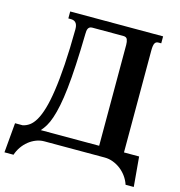

<svg xmlns="http://www.w3.org/2000/svg" viewBox="-119 -821 974 1040"><g transform="rotate(15 367.5 -301.5)"><path d="M192.9 0Q169.4 0 147.2 8.8Q125 17.6 106.2 32.7Q87.4 47.9 73 68.6Q58.6 89.4 50.8 113.3H0L14.6 -53.7H57.1Q76.7 -57.6 94.5 -70.3Q112.3 -83 127.7 -109.4Q143.1 -135.7 155.5 -178Q168 -220.2 177.2 -283Q186.5 -345.7 192.1 -431.2Q197.8 -516.6 198.7 -629.9Q198.7 -644 195.6 -653.3Q192.4 -662.6 187 -667.7Q181.6 -672.9 174.8 -674.8Q168 -676.8 161.1 -676.8H146.5V-715.8H667.5V-676.8H653.3Q646 -676.8 640.9 -674.6Q635.7 -672.4 632.3 -666.7Q628.9 -661.1 627.2 -650.9Q625.5 -640.6 625.5 -624.5V-53.7H710.4L725.1 113.3H679.2Q671.4 89.4 656.5 68.6Q641.6 47.9 622.1 32.7Q602.5 17.6 579.3 8.8Q556.2 0 532.2 0ZM486.3 -619.6Q486.3 -637.2 481.4 -649.7Q476.6 -662.1 459 -662.1H284.7Q275.9 -662.1 270.5 -658.7Q265.1 -655.3 262.2 -649.7Q259.3 -644 258.3 -636.2Q257.3 -628.4 257.3 -619.6Q255.4 -521.5 251.2 -445.3Q247.1 -369.1 240.7 -311.3Q234.4 -253.4 225.8 -211.4Q217.3 -169.4 207 -139.2Q196.8 -108.9 184.6 -88.6Q172.4 -68.4 158.7 -53.7H486.3Z"/></g></svg>

Font: Arian AMU Serif
Style: Bold
Weight: 700
Designer: Ruben Hakobyan (Tarumian)
Foundry: Ruben Hakobyan (Tarumian)
Version: Version 1.002